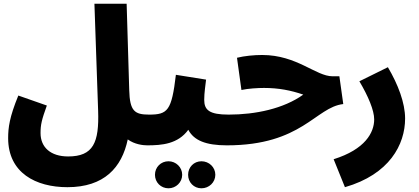

<svg xmlns="http://www.w3.org/2000/svg" viewBox="-20 -780 2265 1037"><path d="M24 -34C24 154 174 231 344 231C543 231 638 125 670 -27C707 0 753 5 775 5C836 5 870 -28 870 -80C870 -124 844 -161 785 -161C707 -161 681 -180 678 -293L664 -760H490L510 -182C516 -10 484 65 348 65C253 65 199 15 199 -61C199 -107 205 -132 233 -210L79 -264C31 -147 24 -90 24 -34Z M775 5C854 5 941 -2 997 -79C1027 -22 1091 5 1205 5C1267 5 1300 -29 1300 -80C1300 -124 1274 -161 1215 -161C1110 -161 1083 -186 1083 -241C1083 -279 1090 -322 1093 -350L930 -376C907 -182 886 -161 785 -161ZM1068 237C1109 237 1143 205 1143 164C1143 123 1109 91 1068 91C1027 91 996 123 996 164C996 205 1027 237 1068 237ZM890 237C930 237 964 205 964 164C964 123 930 91 890 91C849 91 817 123 817 164C817 205 849 237 890 237Z M1205 5C1612 5 1684 -201 1834 -218L1813 -368H1776C1686 -368 1584 -483 1396 -483C1352 -483 1300 -478 1260 -468L1284 -294C1320 -302 1373 -305 1406 -305C1485 -305 1551 -292 1618 -269C1512 -193 1360 -161 1215 -161Z M1843 231C2083 162 2168 1 2168 -140C2168 -224 2130 -324 2075 -417L1921 -341C1969 -260 2001 -184 2001 -135C2001 -64 1952 27 1782 80Z"/></svg>

Font: Noto Sans Arabic UI SmCn Bk
Style: Regular
Weight: 900
Width: 4
Designer: Monotype Design Team, Nadine Chahine and Nizar Qandah
Foundry: Monotype Imaging Inc.
Version: Version 2.010